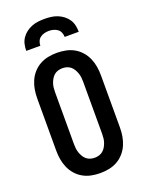

<svg xmlns="http://www.w3.org/2000/svg" viewBox="-175 -1037 850 1127"><g transform="rotate(-20 250.0 -473.5)"><path d="M250 8Q222 8 194.5 2.5Q167 -3 143 -16.5Q119 -30 100.5 -51Q82 -72 71 -97.5Q60 -123 55.5 -150Q51 -177 51 -205V-530Q51 -558 55.5 -585Q60 -612 71 -637.5Q82 -663 100.5 -684Q119 -705 143 -718.5Q167 -732 194.5 -737.5Q222 -743 250 -743Q278 -743 305.5 -737.5Q333 -732 357 -718.5Q381 -705 399.5 -684Q418 -663 429 -637.5Q440 -612 444.5 -585Q449 -558 449 -530V-205Q449 -177 444.5 -150Q440 -123 429 -97.5Q418 -72 399.5 -51Q381 -30 357 -16.5Q333 -3 305.5 2.5Q278 8 250 8ZM250 -88Q264 -88 277.5 -92Q291 -96 301.5 -105Q312 -114 319 -126Q326 -138 330.5 -151Q335 -164 336.5 -177.5Q338 -191 338 -205V-530Q338 -544 336.5 -557.5Q335 -571 330.5 -584Q326 -597 319 -609Q312 -621 301.5 -630Q291 -639 277.5 -643Q264 -647 250 -647Q236 -647 222.5 -643Q209 -639 198.5 -630Q188 -621 181 -609Q174 -597 169.5 -584Q165 -571 163.5 -557.5Q162 -544 162 -530V-205Q162 -191 163.5 -177.5Q165 -164 169.5 -151Q174 -138 181 -126Q188 -114 198.5 -105Q209 -96 222.5 -92Q236 -88 250 -88ZM86 -815Q86 -835 90.5 -855.5Q95 -876 106.5 -893Q118 -910 134.5 -922.5Q151 -935 170 -942.5Q189 -950 209.5 -952.5Q230 -955 250 -955Q270 -955 290.5 -952.5Q311 -950 330 -942.5Q349 -935 365.5 -922.5Q382 -910 393.5 -893Q405 -876 409.5 -855.5Q414 -835 414 -815H326Q326 -829 320.5 -842.5Q315 -856 303.5 -864.5Q292 -873 278 -876.5Q264 -880 250 -880Q236 -880 222 -876.5Q208 -873 196.5 -864.5Q185 -856 179.5 -842.5Q174 -829 174 -815Z"/></g></svg>

Font: Iosevka Algr
Style: Bold
Weight: 700
Monospace: yes
Designer: Belleve Invis
Foundry: Belleve Invis
Version: Version 26.0.2; ttfautohint (v1.8.3)